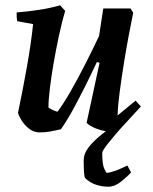

<svg xmlns="http://www.w3.org/2000/svg" viewBox="-20 -488 578 725"><path d="M130 12Q108 12 90.5 -1.5Q73 -15 62 -32.5Q51 -50 48 -62Q65 -143 81 -232Q97 -321 105 -397L45 -408Q42 -423 43 -441Q82 -444 125.5 -450.5Q169 -457 207 -468L226 -447Q214 -406 203 -355Q192 -304 183 -252.5Q174 -201 168.5 -156Q163 -111 163 -82Q177 -72 197 -66Q219 -95 246.5 -143Q274 -191 302 -246Q330 -301 354 -352L370 -456H473L483 -440Q476 -406 466.5 -356Q457 -306 448 -250Q439 -194 432 -141.5Q425 -89 424 -52L492 -108L512 -86L422 12Q407 12 385 8.5Q363 5 342 -3Q321 -11 307 -24L356 -251L346 -254Q325 -209 301.5 -162Q278 -115 255 -73Q232 -31 210 0Q189 5 169.5 8.5Q150 12 130 12ZM400 -8H440Q411 25 388.5 53Q366 81 366 90Q366 132 373.5 148.5Q381 165 384 165Q403 162 423 154Q443 146 461 137L475 163Q461 179 437 198Q413 217 389 217Q365 217 342.5 209.5Q320 202 302 185Q296 179 296 117Q296 93 313 70.5Q330 48 354 28Q378 8 400 -8Z"/></svg>

Font: Labrada SemiBold
Style: Italic
Weight: 600
Italic angle: -7°
Designer: Mercedes Jáuregui
Foundry: Omnibus-Type Team
Version: Version 1.000; ttfautohint (v1.8.4.7-5d5b)